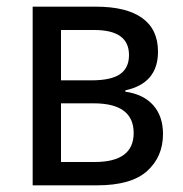

<svg xmlns="http://www.w3.org/2000/svg" viewBox="-20 -556 550 576"><path d="M78 0V-536H268Q359 -536 406.5 -502Q454 -468 454 -401Q454 -306 356 -285V-281Q411 -273 440 -240Q469 -207 469 -154Q469 -86 421.5 -43Q374 0 271 0ZM163 -315H255Q313 -315 340 -333.5Q367 -352 367 -391Q367 -466 263 -466H163ZM163 -70H264Q381 -70 381 -157Q381 -246 261 -246H163Z"/></svg>

Font: Noto Sans SemiCondensed
Style: Regular
Weight: 400
Width: 4
Designer: Monotype Design Team
Foundry: Monotype Imaging Inc.
Version: Version 2.013; ttfautohint (v1.8.4.7-5d5b)